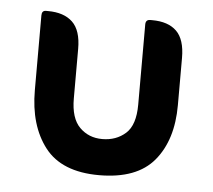

<svg xmlns="http://www.w3.org/2000/svg" viewBox="-38 -416 516 466"><g transform="rotate(5 220.5 -183.0)"><path d="M219 10Q128 10 87 -43Q46 -96 46 -182V-364Q46 -376 56 -376H61Q100 -376 121 -356Q142 -336 142 -291V-170Q142 -122 164 -100Q186 -78 219 -78Q253 -78 276 -98.5Q299 -119 299 -169V-364Q299 -376 310 -376H315Q354 -376 374.5 -356Q395 -336 395 -291V-176Q395 -91 353 -40.5Q311 10 219 10Z"/></g></svg>

Font: Zain
Style: Bold
Weight: 700
Designer: Zain,Boutros
Foundry: Mobile Telecommunications Company (Zain), 2024
Version: Version 1.50; ttfautohint (v1.8.4)